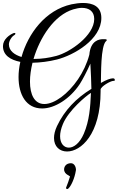

<svg xmlns="http://www.w3.org/2000/svg" viewBox="-74 -724 794 1294"><path d="M378 297C471 297 604 182 604 -109V-120C604 -140 670 -179 691 -179H695C698 -179 700 -182 700 -185C700 -189 698 -194 693 -195C691 -196 689 -196 686 -196C671 -196 642 -186 606 -165C608 -217 603 -416 642 -448C644 -450 646 -452 646 -454C646 -457 642 -460 631 -460H621C594 -460 536 -451 528 -355C512 -295 485 -239 452 -190C384 -90 293 -23 225 -23C158 -23 128 -87 128 -174C128 -213 134 -256 145 -301C196 -302 255 -309 310 -323C424 -352 609 -458 609 -603C609 -682 550 -704 486 -704C460 -704 433 -700 408 -695C231 -656 115 -497 71 -340C25 -354 -14 -381 -14 -425C-14 -448 5 -478 22 -487C27 -490 30 -494 30 -497C30 -500 27 -502 23 -502C22 -502 20 -502 18 -501C-10 -490 -54 -459 -54 -413C-54 -352 -4 -320 63 -307C55 -272 51 -237 51 -205C51 -86 102 7 210 7C295 7 398 -58 464 -158C482 -186 512 -243 535 -295C538 -238 542 -161 542 -125C440 -63 360 20 310 126C296 156 290 183 290 206C290 264 328 297 378 297ZM152 -327C195 -472 291 -622 420 -661C441 -667 460 -671 478 -671C526 -671 561 -648 561 -596C561 -484 397 -371 305 -347C256 -334 206 -327 161 -327ZM390 271C357 271 331 243 331 194C331 171 337 143 350 112C388 20 507 -79 539 -98C535 -3 528 91 491 177C463 242 423 271 390 271ZM379 550C381 550 385 549 387 546C405 530 429 478 437 427C437 425 438 423 438 421C438 401 427 376 404 376C372 376 358 398 358 418C358 427 361 434 365 440C375 453 381 453 398 465C391 488 381 518 372 539C371 541 371 542 371 543C371 547 375 550 379 550Z"/></svg>

Font: Style Script
Style: Regular
Weight: 400
Designer: Robert E. Leuschke
Foundry: Robert E. Leuschke
Version: Version 1.010